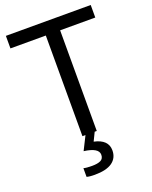

<svg xmlns="http://www.w3.org/2000/svg" viewBox="-172 -806 900 1138"><g transform="rotate(-20 278.0 -237.0)"><path d="M371.1 139.2Q371.1 187.5 334.2 213.9Q297.4 240.2 223.1 240.2Q191.4 240.2 173.3 234.9V180.2Q190.4 185.1 226.6 185.1Q262.7 185.1 281.5 175.5Q300.3 166 300.3 141.1Q300.3 97.7 209 85.9L252 0H232.9V-634.8H9.8V-713.9H544.9V-634.8H323.2V0H310.1L284.2 53.2Q371.1 71.8 371.1 139.2Z"/></g></svg>

Font: NotoSans
Style: Regular
Weight: 400
Designer: Monotype Design team
Foundry: Monotype Imaging Inc.
Version: Version 1.04